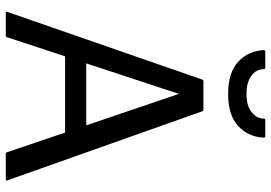

<svg xmlns="http://www.w3.org/2000/svg" viewBox="-160 -800 959 680"><g transform="rotate(90 320.0 -459.5)"><path d="M111.5 -5Q110 0 105 0H25Q20 0 21.5 -5L261 -695Q262.5 -700 267.5 -700H367.5Q372.5 -700 374 -695L618.5 -5Q620 0 615 0H525Q520 0 518.5 -5L449 -210H179ZM312 -613 204 -285H423.5ZM312 -852.5Q353.5 -852.5 376.2 -870.2Q399 -888 399.5 -913.5Q399.5 -919 404.5 -919H462Q467.5 -919 467 -912Q464 -859 426 -823.2Q388 -787.5 312 -787.5Q236 -787.5 197.8 -823.5Q159.5 -859.5 157 -913.5Q157 -919 162 -919H219.5Q224.5 -919 224.5 -912.5Q225 -886.5 248.2 -869.5Q271.5 -852.5 312 -852.5Z"/></g></svg>

Font: MFEK Sans
Style: Regular
Weight: 400
Designer: Owen Earl
Foundry: indestructible type*
Version: Version 0.001; ttfautohint (v1.8.4.7-5d5b)